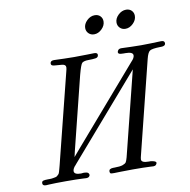

<svg xmlns="http://www.w3.org/2000/svg" viewBox="-94 -983 1064 1076"><g transform="rotate(-10 438.0 -445.5)"><path d="M62 -14.2Q62 -25.4 70.6 -28.1Q79.1 -30.8 98.1 -30.8H106Q118.2 -30.8 126.5 -32.5Q134.8 -34.2 140.9 -35.2Q147 -36.1 152.1 -41Q157.2 -45.9 160.2 -48.8Q163.1 -51.8 166 -61.8Q168.9 -71.8 170.4 -77.4Q171.9 -83 176 -98.4Q180.2 -113.8 182.1 -123L303.2 -606Q308.1 -623 308.1 -631.8Q308.1 -647 287.1 -649.4Q266.1 -651.9 245.6 -652.8Q225.1 -653.8 225.1 -666Q225.1 -683.1 246.1 -683.1Q249 -683.1 263.9 -682.6Q278.8 -682.1 304.9 -681.2Q331.1 -680.2 360.8 -680.2Q400.9 -680.2 435.1 -681.2Q469.2 -682.1 475.1 -682.1Q494.1 -682.1 494.1 -669.9Q494.1 -654.8 477.5 -652.3Q460.9 -649.9 436.5 -649.9Q412.1 -649.9 400.9 -641.1Q392.1 -633.3 377 -576.2L272.9 -158.2Q272 -153.3 269.5 -143.1Q267.1 -132.8 266.1 -127.9L305.2 -173.8L672.9 -599.1Q690.9 -617.2 690.9 -631.8Q690.9 -651.9 648.9 -651.9H637.2Q618.2 -651.9 612.8 -654.8Q601.6 -660.6 610.8 -674.8Q615.7 -682.6 628.9 -683.1Q631.8 -683.1 646.5 -682.6Q661.1 -682.1 687 -681.2Q712.9 -680.2 743.2 -680.2Q773.9 -680.2 799.1 -681.2Q824.2 -682.1 838.6 -682.6Q853 -683.1 856.9 -683.1Q876 -683.1 876 -668.9Q876 -651.9 851.1 -651.9H845.2Q798.3 -650.9 786.1 -642.3Q773.9 -633.8 765.1 -598.1L634.8 -75.2Q629.9 -57.1 629.9 -49.8Q629.9 -30.8 670.9 -30.8H683.1Q710.9 -26.9 712.9 -18.1Q712.9 -11.2 707.5 -5.6Q702.1 0 692.9 0Q689.9 0 674.6 -1Q659.2 -2 632.6 -2.4Q606 -2.9 575.2 -2.9Q542 -2.9 507.6 -2Q473.1 -1 469.2 -1Q454.1 -1 450 -2.4Q445.8 -3.9 444.8 -11.2Q443.8 -22.5 450.9 -26.6Q458 -30.8 469.2 -30.8H475.1Q508.3 -30.8 523.7 -36.4Q539.1 -42 543.5 -49.6Q547.9 -57.1 553.2 -76.2L672.9 -555.2L268.1 -87.9L264.2 -83Q259.3 -78.1 256.1 -74Q252.9 -69.8 250 -63.5Q247.1 -57.1 247.1 -50.8Q247.1 -30.8 286.1 -30.8Q288.1 -30.8 293 -31.5Q297.9 -32.2 299.8 -32.2Q320.8 -32.2 327.1 -25.9Q336.9 -13.7 325.2 -3.9Q320.3 0 310.1 0Q307.1 0 292 -1Q276.9 -2 251 -2.4Q225.1 -2.9 193.8 -2.9Q164.1 -2.9 138.4 -2.4Q112.8 -2 98.4 -1Q84 0 81.1 0Q62 0 62 -14.2ZM450.2 -829.1Q450.2 -852.1 470.2 -871.6Q490.2 -891.1 515.1 -891.1Q534.2 -891.1 546.1 -879.2Q558.1 -867.2 558.1 -849.1Q558.1 -825.2 538.1 -805.7Q518.1 -786.1 494.1 -786.1Q475.1 -786.1 462.6 -798.6Q450.2 -811 450.2 -829.1ZM628.4 -829.1Q628.4 -852.1 648.4 -871.6Q668.5 -891.1 693.4 -891.1Q712.4 -891.1 724.4 -879.2Q736.3 -867.2 736.3 -849.1Q736.3 -825.2 716.3 -805.7Q696.3 -786.1 672.4 -786.1Q653.3 -786.1 640.9 -798.6Q628.4 -811 628.4 -829.1Z"/></g></svg>

Font: CMU Classical Serif
Style: Italic
Weight: 500
Italic angle: -14.04°
Version: Version 0.7.0